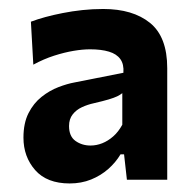

<svg xmlns="http://www.w3.org/2000/svg" viewBox="-20 -748 444 438"><path d="M139 -329.5Q87 -329.5 60.2 -360Q33.5 -390.5 33.5 -434Q33.5 -467 45 -489.8Q56.5 -512.5 74.8 -527Q93 -541.5 113.2 -549.2Q133.5 -557 150.5 -560L261.5 -582Q263 -601.5 254.5 -613.2Q246 -625 228.5 -630.2Q211 -635.5 185.5 -635.5Q168.5 -635.5 147.8 -632Q127 -628.5 103.5 -621Q80 -613.5 56 -600.5L50.5 -698.5Q65 -704 83.2 -709Q101.5 -714 123 -718.2Q144.5 -722.5 167.8 -725Q191 -727.5 215.5 -727.5Q283 -727.5 322.2 -695.8Q361.5 -664 361.5 -592.5Q361.5 -575 361.5 -547.2Q361.5 -519.5 361.5 -499V-467Q361.5 -438.5 361.5 -406.2Q361.5 -374 361.5 -338H269.5L263 -396H255Q244 -377.5 227 -362.5Q210 -347.5 187.8 -338.5Q165.5 -329.5 139 -329.5ZM186.5 -416Q200 -416 213.2 -421.2Q226.5 -426.5 238.2 -436.8Q250 -447 259 -463.5V-535.5Q254 -531.5 247.2 -528.2Q240.5 -525 228 -521.2Q215.5 -517.5 194 -512.5Q180 -509.5 167 -503.5Q154 -497.5 145.8 -487Q137.5 -476.5 137.5 -460.5Q137.5 -437 152.2 -426.5Q167 -416 186.5 -416Z"/></svg>

Font: Commissioner Thin
Style: Bold
Weight: 700
Version: Version 1.001;gftools[0.9.23]